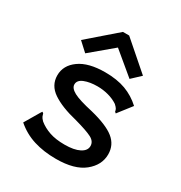

<svg xmlns="http://www.w3.org/2000/svg" viewBox="-165 -805 880 934"><g transform="rotate(30 275.0 -338.0)"><path d="M282 11Q213 11 157 -6.5Q101 -24 56 -63L105 -146L111 -155L118 -150Q120 -142 123 -134.5Q126 -127 138 -115Q164 -94 199 -82Q234 -70 284 -70Q337 -70 367 -85.5Q397 -101 397 -127Q397 -153 369 -167.5Q341 -182 272 -201Q184 -222 134.5 -255.5Q85 -289 85 -345Q85 -401 136 -437.5Q187 -474 280 -474Q347 -474 395.5 -456Q444 -438 483 -402L430 -334L424 -326L417 -332Q416 -340 412.5 -346.5Q409 -353 397 -364Q373 -380 343 -388Q313 -396 282 -396Q239 -396 209 -384Q179 -372 179 -348Q179 -327 209.5 -310.5Q240 -294 317 -277Q410 -254 451 -221Q492 -188 492 -135Q492 -75 439 -32Q386 11 282 11ZM149 -505 99 -551 256 -687H291L447 -551L398 -505L273 -609Z"/></g></svg>

Font: Inconsolata SemiExpanded SemiBold
Style: Regular
Weight: 600
Width: 6
Monospace: yes
Designer: Raph Levien, Cyreal, Brenton Simpson
Foundry: Raph Levien, Cyreal, Google
Version: Version 3.001; ttfautohint (v1.8.2.53-6de2)